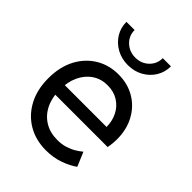

<svg xmlns="http://www.w3.org/2000/svg" viewBox="-213 -854 974 974"><g transform="rotate(45 274.0 -367.0)"><path d="M289.1 7.8Q216.3 7.8 159.9 -25.1Q103.5 -58.1 71.3 -118.2Q39.1 -178.2 39.1 -259.8Q39.1 -340.8 70.3 -400.4Q101.6 -460 155.5 -492.7Q209.5 -525.4 277.3 -525.4Q344.2 -525.4 395.5 -494.9Q446.8 -464.4 475.8 -410.6Q504.9 -356.9 504.9 -288.1Q504.9 -267.1 502.7 -250.5Q500.5 -233.9 499 -225.6H102.5V-293.9H422.9Q422.9 -335.9 405.3 -370.8Q387.7 -405.8 355 -426.5Q322.3 -447.3 277.3 -447.3Q231.4 -447.3 196.3 -423.8Q161.1 -400.4 141.1 -358.2Q121.1 -315.9 121.1 -259.8Q121.1 -203.1 142.1 -160.4Q163.1 -117.7 201.7 -94Q240.2 -70.3 293 -70.3Q324.2 -70.3 349.9 -78.4Q375.5 -86.4 395.3 -98.4Q415 -110.4 428.7 -122.1L460.9 -45.9Q431.2 -23.9 386.5 -8.1Q341.8 7.8 289.1 7.8ZM277.3 -591.8Q232.4 -591.8 196 -611.8Q159.7 -631.8 138.4 -665.8Q117.2 -699.7 117.2 -742.2H175.8Q175.8 -701.2 205.1 -673.3Q234.4 -645.5 277.3 -645.5Q319.8 -645.5 348.9 -673.3Q377.9 -701.2 377.9 -742.2H436.5Q436.5 -699.7 415.5 -665.8Q394.5 -631.8 358.4 -611.8Q322.3 -591.8 277.3 -591.8Z"/></g></svg>

Font: Reddit Sans
Style: Regular
Weight: 400
Designer: Stephen Hutchings
Foundry: Reddit
Version: Version 1.014